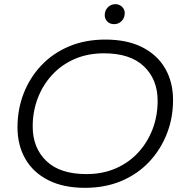

<svg xmlns="http://www.w3.org/2000/svg" viewBox="-20 -896 879 922"><path d="M388 6Q285 6 212.5 -30.5Q140 -67 102 -132.5Q64 -198 64 -285Q64 -371 93.5 -447Q123 -523 178 -581.5Q233 -640 311 -673Q389 -706 486 -706Q590 -706 662.5 -669.5Q735 -633 773 -567.5Q811 -502 811 -415Q811 -329 781 -253Q751 -177 696 -118.5Q641 -60 563 -27Q485 6 388 6ZM395 -60Q473 -60 536 -87.5Q599 -115 644 -164Q689 -213 713 -276.5Q737 -340 737 -412Q737 -514 671.5 -577Q606 -640 479 -640Q401 -640 338 -612.5Q275 -585 230 -536Q185 -487 161 -423.5Q137 -360 137 -289Q137 -186 202.5 -123Q268 -60 395 -60ZM528 -780Q508 -780 495.5 -792.5Q483 -805 483 -823Q483 -846 498 -861Q513 -876 534 -876Q553 -876 566 -863.5Q579 -851 579 -833Q579 -810 564 -795Q549 -780 528 -780Z"/></svg>

Font: Montserrat
Style: Italic
Weight: 400
Italic angle: -11.3°
Designer: Julieta Ulanovsky
Foundry: Julieta Ulanovsky
Version: Version 9.000; ttfautohint (v1.8.4.7-5d5b)